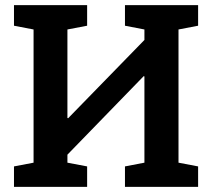

<svg xmlns="http://www.w3.org/2000/svg" viewBox="-20 -731 820 751"><path d="M34.7 0V-80.1L111.3 -94.7V-615.7L34.7 -630.4V-710.9H320.8V-630.4L243.7 -615.7V-269.5L246.6 -268.6L544.9 -574.7V-615.7L468.8 -630.4V-710.9H754.9V-630.4L678.2 -615.7V-94.7L754.9 -80.1V0H468.8V-80.1L544.9 -94.7V-432.1L542 -433.1L243.7 -126V-94.7L320.8 -80.1V0Z"/></svg>

Font: Roboto Slab SemiBold
Style: Regular
Weight: 600
Designer: Google
Version: Version 2.001; ttfautohint (v1.8.3)